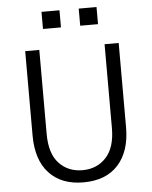

<svg xmlns="http://www.w3.org/2000/svg" viewBox="-62 -990 840 1059"><g transform="rotate(-5 358.0 -460.5)"><path d="M99.6 -264.6V-731.4H177.7V-266.6Q177.7 -157.2 228 -103.5Q278.3 -49.8 357.4 -49.8Q438.5 -49.8 488.8 -105Q539.1 -160.2 539.1 -266.6V-731.4H617.2V-264.6Q617.2 -131.8 549.8 -57.1Q482.4 17.6 357.4 17.6Q235.4 17.6 167.5 -55.7Q99.6 -128.9 99.6 -264.6ZM208 -844.7V-939.5H307.6V-844.7ZM414.1 -844.7V-939.5H512.7V-844.7Z"/></g></svg>

Font: Gothic A1
Style: Regular
Weight: 400
Designer: HanYang I&C Co.,Ltd.
Foundry: HanYang I&C Co.,Ltd.
Version: Version 2.50